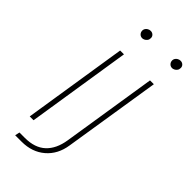

<svg xmlns="http://www.w3.org/2000/svg" viewBox="-248 -726 886 886"><g transform="rotate(45 195.0 -282.5)"><path d="M45 0 125 -510H150L70 0ZM157 -622Q146 -622 139 -629.5Q132 -637 132 -648Q132 -654 135.5 -660Q139 -666 146 -670Q153 -674 161 -674Q171 -674 178 -667.5Q185 -661 185 -651Q185 -641 180 -634.5Q175 -628 168.5 -625Q162 -622 157 -622ZM59 109 64 86H99Q164 86 200.5 52Q237 18 247 -46L320 -510H345L270 -36Q260 31 214.5 70Q169 109 101 109ZM352 -622Q341 -622 334 -629.5Q327 -637 327 -648Q327 -654 330.5 -660Q334 -666 341 -670Q348 -674 356 -674Q366 -674 373 -667.5Q380 -661 380 -651Q380 -641 375 -634.5Q370 -628 363.5 -625Q357 -622 352 -622Z"/></g></svg>

Font: MuseoModerno Thin
Style: Italic
Weight: 100
Italic angle: -9°
Designer: Pablo Cosgaya, Héctor Gatti, Marcela Romero, and the Authors of The MuseoModerno Project.
Foundry: Omnibus-Type Team
Version: Version 1.003